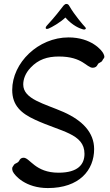

<svg xmlns="http://www.w3.org/2000/svg" viewBox="-20 -888 560 975"><path d="M506 -614C498 -633 443 -698 328 -698C174 -698 42 -569 42 -431C42 -352 88 -312 158 -280C289 -219 409 -210 409 -107C409 -54 377 -11 277 -11C158 -11 132 -87 100 -87C89 -87 82 -82 77 -71C69 -58 57 -60 51 -51C44 -39 42 -40 42 -32C42 -29 42 -24 45 -17C55 4 110 67 223 67C383 67 458 -24 458 -131C458 -215 399 -276 303 -319C205 -362 98 -384 98 -459C98 -486 109 -517 136 -545C175 -586 220 -601 279 -601C400 -601 419 -544 451 -544C462 -544 471 -549 476 -560C481 -572 496 -569 501 -583C505 -591 510 -592 510 -600C510 -603 509 -607 506 -614ZM411 -752C403 -760 357 -814 333 -856C328 -865 324 -868 317 -868C312 -868 308 -865 303 -860C252 -793 228 -770 217 -757C214 -753 212 -750 212 -747C212 -743 214 -741 219 -741C221 -741 224 -742 227 -743C242 -749 288 -775 312 -799C350 -756 387 -743 398 -740C401 -739 404 -738 407 -738C412 -738 416 -741 416 -744C416 -746 414 -749 411 -752Z"/></svg>

Font: Engagement
Style: Regular
Weight: 400
Designer: Astigmatic (AOETI)
Foundry: Astigmatic (AOETI)
Version: Version 1.000